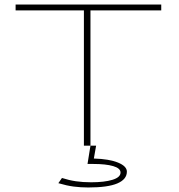

<svg xmlns="http://www.w3.org/2000/svg" viewBox="-20 -644 790 849"><path d="M351 0V-598H49V-624H693V-598H380V0ZM370 185Q337 185 306 181Q275 177 238 166L254 143Q285 153 315.5 157.5Q346 162 383 162Q442 162 477.5 151Q513 140 513 119Q513 100 480.5 90.5Q448 81 392 81H367L380 0H405L395 57Q463 59 502 75Q541 91 541 115Q541 149 499 167Q457 185 370 185Z"/></svg>

Font: Inconsolata ExtraExpanded ExtraLight
Style: Regular
Weight: 200
Width: 8
Monospace: yes
Designer: Raph Levien, Cyreal, Brenton Simpson
Foundry: Raph Levien, Cyreal, Google
Version: Version 3.100; ttfautohint (v1.8.4.7-5d5b)